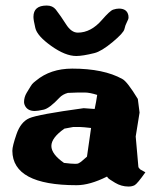

<svg xmlns="http://www.w3.org/2000/svg" viewBox="-20 -681 580 706"><path d="M266.1 -561Q314.5 -561 355 -607.9Q384.3 -641.6 396 -645.5Q407.7 -649.4 417.5 -649.4Q447.3 -649.4 452.1 -624Q452.6 -621.6 452.6 -616.2Q452.6 -610.8 446.5 -599.4Q440.4 -587.9 437.5 -574Q434.6 -560.1 393.8 -526.1Q353 -492.2 327.1 -485.8Q284.2 -475.1 260.3 -475.1Q220.2 -475.1 168.5 -512Q116.7 -548.8 109.9 -578.1Q103 -607.4 103 -618.2Q103 -618.7 103 -619.1Q103 -660.6 151.4 -660.6Q151.9 -660.6 152.3 -660.6Q173.3 -660.6 185.1 -646Q203.6 -622.1 222.9 -591.6Q242.2 -561 266.1 -561ZM314.9 -210.4Q284.2 -213.9 275.9 -213.9H248.5L216.8 -208Q168.9 -174.3 168.9 -144.3Q168.9 -114.3 215.3 -82Q242.7 -78.6 256.8 -78.6Q266.1 -78.6 269 -80.6Q276.4 -84.5 281.2 -88.9Q291.5 -98.1 299.8 -105Q307.1 -158.2 314.9 -210.4ZM328.1 -280.3Q334 -308.1 337.4 -332Q309.6 -340.8 292 -340.8H266.6L229.5 -339.4Q210 -334 198.7 -321.8Q162.1 -282.7 140.6 -277.8Q118.7 -272.9 107.9 -272.9Q79.1 -272.9 70.3 -295.9Q68.4 -301.3 68.4 -305.7Q68.4 -323.7 78.1 -339.8Q87.9 -355.5 91.8 -362.3Q98.1 -373 103.8 -377.4Q109.4 -381.8 112.3 -384.3Q165.5 -428.7 245.6 -428.7Q361.3 -428.7 429.7 -390.6Q447.3 -381.8 486.3 -317.9L486.8 -316.9L493.2 -267.1L479 -179.2L488.8 -67.9Q489.3 -64 495.6 -58.1L514.6 -47.4Q484.9 -5.4 475.3 -0.2Q465.8 4.9 453.1 4.9H452.1Q426.3 4.9 403.1 -9Q379.9 -22.9 377.4 -26.4Q375 -29.8 373.5 -31.7Q310.1 0 261.7 0Q26.4 0 25.4 -126.5Q25.4 -143.6 40.8 -188Q56.2 -232.4 87.6 -246.3Q119.1 -260.3 287.6 -283.2Z"/></svg>

Font: Drukaatie burti
Style: Heavy
Weight: 800
Version: Version 0.14